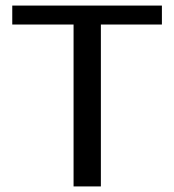

<svg xmlns="http://www.w3.org/2000/svg" viewBox="-20 -669 625 689"><path d="M244 -581H24V-649H561V-581H342V0H244Z"/></svg>

Font: Play
Style: Regular
Weight: 400
Designer: Jonas Hecksher (Cyrillic expansion: Cyreal)
Foundry: Jonas Hecksher, Playtype, e-types AS
Version: Version 2.101; ttfautohint (v1.5.65-e2d9)